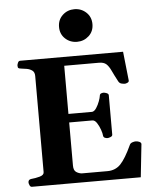

<svg xmlns="http://www.w3.org/2000/svg" viewBox="-62 -999 844 1051"><g transform="rotate(-5 360.5 -474.0)"><path d="M53.7 -24.9Q53.7 -41 69.8 -43Q93.3 -44.9 117.2 -51.5Q141.1 -58.1 141.1 -74.2V-602.5Q141.1 -623.5 128.7 -632.8Q116.2 -642.1 99.1 -645.3Q82 -648.4 66.9 -649.9Q56.6 -650.9 53 -654.1Q49.3 -657.2 49.3 -668Q49.3 -673.3 53.5 -683.1Q57.6 -692.9 65.9 -692.9H631.8L648.9 -534.2Q649.9 -525.9 640.9 -521.7Q631.8 -517.6 626.5 -517.6Q618.7 -517.6 607.9 -520.3Q597.2 -522.9 591.3 -533.7Q571.8 -570.3 560.3 -595Q548.8 -619.6 535.2 -632.1Q521.5 -644.5 495.1 -644.5H304.2V-379.9H434.6Q447.3 -381.8 458 -398.4Q468.8 -415 475.8 -434.3Q482.9 -453.6 483.9 -463.4Q484.9 -473.1 491.7 -476.1Q498.5 -479 506.3 -479Q511.7 -479 522.5 -474.9Q533.2 -470.7 533.2 -462.4V-246.1Q533.2 -237.8 522.5 -233.6Q511.7 -229.5 506.3 -229.5Q498.5 -229.5 491 -232.9Q483.4 -236.3 482.4 -245.6Q481.9 -256.3 474.9 -277.1Q467.8 -297.9 456.5 -315.4Q445.3 -333 431.6 -333H304.2V-96.2Q304.2 -69.3 318.4 -60.1Q332.5 -50.8 348.6 -49.3H489.7Q533.7 -49.3 562.3 -79.1Q590.8 -108.9 624.5 -182.1Q628.4 -190.9 639.2 -194.6Q649.9 -198.2 657.7 -198.2Q667 -198.2 677 -194.1Q687 -189.9 688 -181.6L668.5 0H70.3Q62 0 57.9 -9.8Q53.7 -19.5 53.7 -24.9ZM386.2 -769Q348.1 -769 321.3 -793.9Q294.4 -818.8 294.4 -858.4Q294.4 -897.9 321.3 -923.1Q348.1 -948.2 386.2 -948.2Q423.8 -948.2 450.9 -923.1Q478 -897.9 478 -858.4Q478 -818.8 450.9 -793.9Q423.8 -769 386.2 -769Z"/></g></svg>

Font: Gelasio
Style: Bold
Weight: 700
Designer: Eben Sorkin
Foundry: Eben Sorkin
Version: Version 1.008